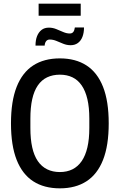

<svg xmlns="http://www.w3.org/2000/svg" viewBox="-20 -1017 654 1049"><path d="M307 12Q221 12 161.5 -26.5Q102 -65 71 -143.5Q40 -222 40 -343Q40 -464 71 -542.5Q102 -621 161.5 -659.5Q221 -698 307 -698Q393 -698 452.5 -659.5Q512 -621 543 -542.5Q574 -464 574 -343Q574 -222 543 -143.5Q512 -65 452.5 -26.5Q393 12 307 12ZM307 -77Q346 -77 376 -92Q406 -107 426.5 -137Q447 -167 457.5 -212Q468 -257 468 -318V-369Q468 -430 457.5 -475Q447 -520 426.5 -550Q406 -580 376 -594.5Q346 -609 307 -609Q268 -609 237.5 -594.5Q207 -580 186.5 -550Q166 -520 156 -475Q146 -430 146 -369V-318Q146 -257 156 -212Q166 -167 186.5 -137Q207 -107 237.5 -92Q268 -77 307 -77ZM174 -768Q174 -798 182.5 -819.5Q191 -841 207 -853.5Q223 -866 247 -866Q268 -866 287.5 -858Q307 -850 325.5 -842Q344 -834 361 -834Q374 -834 380.5 -842.5Q387 -851 389 -867H439Q439 -838 430.5 -816Q422 -794 405.5 -782Q389 -770 366 -770Q345 -770 325.5 -778Q306 -786 288 -793.5Q270 -801 252 -801Q239 -801 232 -792Q225 -783 224 -768ZM191 -931V-997H421V-931Z"/></svg>

Font: Archivo Condensed Medium
Style: Regular
Weight: 500
Width: 3
Designer: Hector Gatti
Foundry: Omnibus-Type
Version: Version 2.001